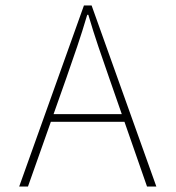

<svg xmlns="http://www.w3.org/2000/svg" viewBox="-20 -680 640 700"><path d="M50 0 286 -660H314L550 0H516L378 -396Q357 -456 338.5 -510.5Q320 -565 302 -626H298Q280 -565 261.5 -510.5Q243 -456 222 -396L82 0ZM152 -236V-264H445V-236Z"/></svg>

Font: Source Code Pro ExtraLight ExtraLight
Style: Regular
Weight: 250
Monospace: yes
Version: Version 1.018;hotconv 1.0.116;makeotfexe 2.5.65601